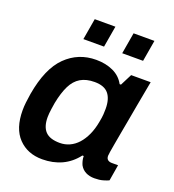

<svg xmlns="http://www.w3.org/2000/svg" viewBox="-134 -827 854 943"><g transform="rotate(20 293.5 -355.5)"><path d="M192 12Q115 12 67.5 -37.5Q20 -87 20 -182Q20 -202 22.5 -223.5Q25 -245 29 -270Q53 -410 118 -474Q183 -538 276 -538Q326 -538 365 -520Q404 -502 424 -465H431L462 -526H564L540 -396Q533 -355 525.5 -315.5Q518 -276 512 -241.5Q506 -207 501 -180Q496 -153 493.5 -136Q491 -119 491 -115Q491 -101 499 -94.5Q507 -88 520 -88H553L539 -4Q529 1 510 6.5Q491 12 465 12Q439 12 419.5 2Q400 -8 389 -28Q385 -37 382 -48.5Q379 -60 379 -73H372Q339 -30 293.5 -9Q248 12 192 12ZM246 -93Q273 -93 297 -104Q321 -115 340 -136Q359 -157 373 -187.5Q387 -218 394 -257Q399 -282 400 -298Q401 -314 401 -327Q401 -379 378.5 -406Q356 -433 306 -433Q262 -433 232.5 -415.5Q203 -398 185 -361.5Q167 -325 156 -269Q153 -251 151 -237Q149 -223 148 -212Q147 -201 147 -192Q147 -142 170.5 -117.5Q194 -93 246 -93ZM181 -612 200 -723H308L289 -612ZM384 -612 403 -723H512L493 -612Z"/></g></svg>

Font: Archivo Variable SemiBold
Style: Italic
Weight: 600
Italic angle: -10°
Designer: Hector Gatti
Foundry: Omnibus-Type
Version: Version 2.001